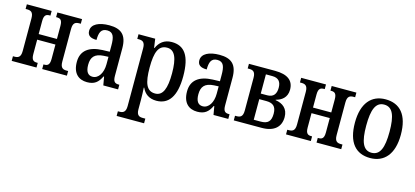

<svg xmlns="http://www.w3.org/2000/svg" viewBox="-63 -1032 3800 1757"><g transform="rotate(15 1836.5 -154.0)"><path d="M22 0H257V-44H251C221 -44 197 -51 197 -111V-248H370V-111C370 -51 347 -44 316 -44H311V0H545V-44H532C498 -44 471 -52 471 -113V-423C471 -484 498 -492 532 -492H545V-536H311V-492H316C347 -492 370 -485 370 -425V-301H197V-425C197 -485 221 -492 251 -492H257V-536H22V-492H35C69 -492 96 -484 96 -423V-113C96 -52 69 -44 35 -44H22Z M737 10C806 10 841 -18 871 -80H876L890 0H1030V-44H1024C985 -44 970 -60 970 -113V-373C970 -500 913 -546 802 -546C705 -546 635 -513 635 -450C635 -406 664 -386 722 -386C722 -453 736 -496 795 -496C855 -496 867 -449 867 -373V-313L800 -311C673 -306 600 -253 600 -146C600 -37 658 10 737 10ZM773 -51C731 -51 707 -81 707 -147C707 -219 738 -258 824 -263L868 -265V-195C868 -113 830 -51 773 -51Z M1080 238H1340V194H1316C1285 194 1257 187 1257 128V43C1257 3 1255 -45 1253 -77H1257C1281 -23 1325 10 1394 10C1511 10 1575 -81 1575 -269C1575 -465 1513 -546 1394 -546C1322 -546 1279 -508 1254 -452H1250L1238 -536H1080V-492H1093C1127 -492 1154 -484 1154 -423V125C1154 186 1125 194 1093 194H1080ZM1366 -51C1285 -51 1257 -121 1257 -269C1257 -415 1285 -485 1366 -485C1439 -485 1469 -412 1469 -269C1469 -126 1440 -51 1366 -51Z M1781 10C1850 10 1885 -18 1915 -80H1920L1934 0H2074V-44H2068C2029 -44 2014 -60 2014 -113V-373C2014 -500 1957 -546 1846 -546C1749 -546 1679 -513 1679 -450C1679 -406 1708 -386 1766 -386C1766 -453 1780 -496 1839 -496C1899 -496 1911 -449 1911 -373V-313L1844 -311C1717 -306 1644 -253 1644 -146C1644 -37 1702 10 1781 10ZM1817 -51C1775 -51 1751 -81 1751 -147C1751 -219 1782 -258 1868 -263L1912 -265V-195C1912 -113 1874 -51 1817 -51Z M2126 0H2390C2510 0 2568 -58 2568 -149C2568 -228 2517 -268 2448 -278V-282C2498 -294 2551 -328 2551 -404C2551 -490 2494 -536 2373 -536H2126V-492H2139C2173 -492 2200 -484 2200 -423V-113C2200 -52 2173 -44 2139 -44H2126ZM2301 -301V-483H2362C2422 -483 2446 -450 2446 -394C2446 -337 2422 -301 2362 -301ZM2301 -53V-248H2367C2429 -248 2463 -224 2463 -153C2463 -81 2434 -53 2367 -53Z M2621 0H2856V-44H2850C2820 -44 2796 -51 2796 -111V-248H2969V-111C2969 -51 2946 -44 2915 -44H2910V0H3144V-44H3131C3097 -44 3070 -52 3070 -113V-423C3070 -484 3097 -492 3131 -492H3144V-536H2910V-492H2915C2946 -492 2969 -485 2969 -425V-301H2796V-425C2796 -485 2820 -492 2850 -492H2856V-536H2621V-492H2634C2668 -492 2695 -484 2695 -423V-113C2695 -52 2668 -44 2634 -44H2621Z M3419 10C3553 10 3637 -85 3637 -268C3637 -457 3556 -546 3419 -546C3286 -546 3202 -452 3202 -268C3202 -79 3283 10 3419 10ZM3419 -40C3339 -40 3309 -117 3309 -268C3309 -419 3339 -496 3419 -496C3500 -496 3530 -419 3530 -268C3530 -117 3500 -40 3419 -40Z"/></g></svg>

Font: Noto Serif Condensed Medium
Style: Regular
Weight: 500
Width: 3
Designer: Monotype Design Team
Foundry: Monotype Imaging Inc.
Version: Version 2.015